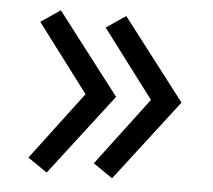

<svg xmlns="http://www.w3.org/2000/svg" viewBox="-43 -650 687 620"><g transform="rotate(5 300.0 -340.0)"><path d="M130 -77 67 -120 233 -340 67 -560 130 -603 332 -340ZM342 -77 279 -120 445 -340 279 -560 342 -603 544 -340Z"/></g></svg>

Font: R Plex Mono
Style: Regular
Weight: 400
Monospace: yes
Designer: Belleve Invis
Foundry: Belleve Invis
Version: Version 31.8.0